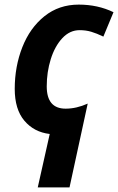

<svg xmlns="http://www.w3.org/2000/svg" viewBox="-20 -574 513 834"><path d="M196 8Q128 0 86 -49.5Q44 -99 44 -188Q44 -285 77 -369Q110 -453 173 -503.5Q236 -554 322 -554Q405 -554 473 -521L429 -415Q400 -429 376.5 -436Q353 -443 326 -443Q283 -443 250.5 -408Q218 -373 200.5 -317Q183 -261 183 -199Q183 -102 265 -102Q312 -102 361 -124L282 240H144Z"/></svg>

Font: Noto Sans Display
Style: Bold Italic
Weight: 700
Italic angle: -12°
Designer: Monotype Design team
Foundry: Monotype Imaging Inc.
Version: Version 1.000